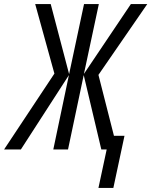

<svg xmlns="http://www.w3.org/2000/svg" viewBox="-87 -734 743 943"><path d="M396.5 189 437 0H410.6L324.2 -365.2L247.1 0H174.8L251.5 -365.2L15.6 0H-66.9L180.2 -372.6L85.9 -713.9H162.1L252.4 -370.1L325.7 -713.9H398.4L325.2 -371.1L555.7 -713.9H636.2L396.5 -366.2L472.7 -66.9H524.4L469.7 189Z"/></svg>

Font: Open Sans Condensed
Style: Italic
Weight: 400
Width: 3
Italic angle: -12°
Designer: Monotype Design Team
Foundry: Monotype Imaging Inc.
Version: Version 3.000